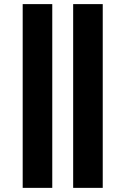

<svg xmlns="http://www.w3.org/2000/svg" viewBox="-20 -722 608 929"><path d="M89.8 187V-702.1H232.9V187ZM334 187V-702.1H477.1V187Z"/></svg>

Font: LT Superior
Style: Bold
Weight: 400
Designer: Daniel Lyons
Foundry: LyonsType
Version: Version 1.000